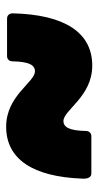

<svg xmlns="http://www.w3.org/2000/svg" viewBox="136 -628 327 640"><g transform="rotate(90 300.0 -307.5)"><path d="M402 -164C510 -164 569 -253 575 -419C576 -438 569 -448 558 -448H434C423 -448 416 -441 416 -429C415 -376 404 -355 383 -355C346 -355 302 -451 198 -451C88 -451 28 -359 24 -186C24 -174 31 -167 42 -167H166C177 -167 184 -174 184 -186C185 -239 196 -260 217 -260C254 -260 298 -164 402 -164Z"/></g></svg>

Font: LINE Seed Sans TH Heavy
Style: Regular
Weight: 900
Designer: Dalton Maag Ltd | Thai characters by Cadson Demak Co.,Ltd.
Foundry: Dalton Maag Ltd
Version: Version 1.003